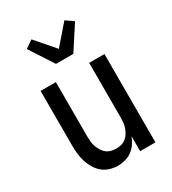

<svg xmlns="http://www.w3.org/2000/svg" viewBox="-189 -871 877 979"><g transform="rotate(-30 250.0 -381.5)"><path d="M214 8Q190 8 166 0.5Q142 -7 124 -22.5Q106 -38 93.5 -59.5Q81 -81 74 -104Q67 -127 64.5 -151.5Q62 -176 62 -200V-520H152V-200Q152 -185 153.5 -169.5Q155 -154 160 -140Q165 -126 173 -112.5Q181 -99 193 -89.5Q205 -80 220 -76Q235 -72 250 -72Q265 -72 280 -76Q295 -80 307 -89.5Q319 -99 327 -112.5Q335 -126 340 -140Q345 -154 346.5 -169.5Q348 -185 348 -200V-520H438V0H348V-88Q340 -67 327.5 -48.5Q315 -30 297 -17Q279 -4 257.5 2Q236 8 214 8ZM199 -600 108 -740 153 -771 250 -659 347 -771 392 -740 301 -600Z"/></g></svg>

Font: Iosevka Term Medium
Style: Regular
Weight: 500
Monospace: yes
Designer: Belleve Invis
Foundry: Belleve Invis
Version: Version 26.3.1